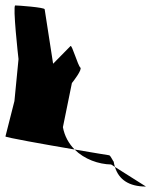

<svg xmlns="http://www.w3.org/2000/svg" viewBox="-44 -723 597 705"><path d="M-24 -222C-27 -219 118 -193 230 -174C209 -195 193 -223 187 -256L220 -418C225 -424 259 -468 251 -475C242 -482 220 -560 215 -554L151 -489L120 -689C119 -696 23 -703 12 -703C2 -703 23 -513 24 -506L9 -352ZM230 -174C266 -138 318 -120 364 -119L378 -110C376 -117 374 -124 373 -132C375 -121 363 -153 356 -153C356 -153 299 -162 230 -174ZM378 -110C392 -64 429 -38 492 -38Z"/></svg>

Font: Ampere
Style: SCRevIta
Weight: 400
Version: Version 1